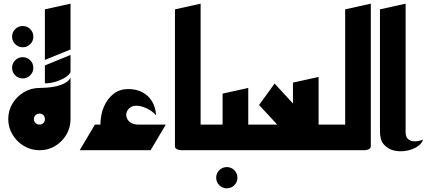

<svg xmlns="http://www.w3.org/2000/svg" viewBox="-20 -820 2329 1048"><path d="M104 -562Q80 -562 63 -579Q46 -596 46 -620Q46 -644 63 -661Q80 -678 104 -678Q128 -678 145 -661Q162 -644 162 -620Q162 -596 145 -579Q128 -562 104 -562ZM104 -392Q80 -392 63 -409Q46 -426 46 -450Q46 -474 63 -491Q80 -508 104 -508Q128 -508 145 -491Q162 -474 162 -450Q162 -426 145 -409Q128 -392 104 -392Z M225 -365V-463L365 -520V-426Q357 -410 334 -396Q311 -382 282 -373.5Q253 -365 225 -365ZM225 -493V-769L365 -800V-550ZM365 -170 196 -340Q209 -340 233 -341.5Q257 -343 283.5 -348.5Q310 -354 332.5 -365.5Q355 -377 365 -396ZM196 0Q150 0 111 -23Q72 -46 48.5 -85Q25 -124 25 -170Q25 -217 48.5 -255.5Q72 -294 111 -317Q150 -340 197 -340Q243 -340 281 -317Q319 -294 342 -255.5Q365 -217 365 -170Q365 -123 342 -84.5Q319 -46 281 -23Q243 0 196 0ZM196 -140Q209 -140 217 -148.5Q225 -157 225 -170Q225 -183 217 -191.5Q209 -200 196 -200Q183 -200 174 -191.5Q165 -183 165 -170Q165 -157 174 -148.5Q183 -140 196 -140Z M528 -46V-136Q528 -194 547.5 -238.5Q567 -283 601 -308.5Q635 -334 679 -334Q723 -334 756 -317Q789 -300 809 -268Q829 -236 832 -191Q807 -217 777.5 -230Q748 -243 724 -243Q698 -243 683.5 -227Q669 -211 669 -194Q669 -180 676.5 -167.5Q684 -155 699 -147.5Q714 -140 738 -140H791L792 -46ZM415 0 498 -140H885L802 0Z M975 0Q975 0 965 -0.5Q955 -1 945 -6Q935 -11 935 -23V-769L1075 -800V-140H1155V0Z M1218 208Q1194 208 1177 191Q1160 174 1160 150Q1160 126 1177 109Q1194 92 1218 92Q1242 92 1259 109Q1276 126 1276 150Q1276 174 1259 191Q1242 208 1218 208Z M1235 0V-140H1455V0ZM1115 0V-140H1195V-309L1335 -340V-23Q1335 -11 1325 -6Q1315 -1 1305 -0.5Q1295 0 1295 0Z M1415 0V-140H1824V0ZM1613 -11 1394 -247 1479 -364 1716 -106ZM1579 -50V-369L1719 -400V-50Z M1784 0V-140H1864V-769L2004 -800V-23Q2004 -11 1994 -6Q1984 -1 1974 -0.5Q1964 0 1964 0Z M2289 -58Q2283 -36 2257.5 -19.5Q2232 -3 2197.5 3Q2163 9 2130.5 1.5Q2098 -6 2076 -30.5Q2054 -55 2054 -100V-769L2194 -800V-100Q2194 -75 2205 -63.5Q2216 -52 2232 -49.5Q2248 -47 2264 -50.5Q2280 -54 2289 -58Z"/></svg>

Font: Reem Kufi Fun
Style: Bold
Weight: 700
Designer: Khaled Hosny
Version: Version 1.005